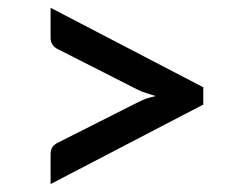

<svg xmlns="http://www.w3.org/2000/svg" viewBox="-20 -583 620 493"><path d="M109.9 -563 502 -358.9V-314.5L109.9 -110.4V-187.5Q109.9 -197.3 114.3 -204.6Q118.7 -211.9 129.9 -217.3L332 -319.3Q346.7 -326.7 355 -329.6Q367.7 -333.5 379.9 -336.4Q375 -337.9 365.5 -340.8Q356 -343.8 355 -344.2Q344.2 -347.2 332 -353.5L129.9 -456.1Q119.1 -460.9 114.3 -469.2Q109.9 -476.6 109.9 -485.4Z"/></svg>

Font: Lato-SemiBold
Style: Regular
Weight: 500
Designer: Lukasz Dziedzic with Adam Twardoch and Botio Nikoltchev
Foundry: tyPoland Lukasz Dziedzic
Version: ""